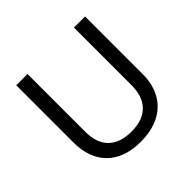

<svg xmlns="http://www.w3.org/2000/svg" viewBox="-177 -895 1085 1085"><g transform="rotate(-45 365.5 -352.0)"><path d="M640 -252V-714H551V-252C551 -144 496 -68 367 -68C242 -68 180 -135 180 -251V-714H90V-254C90 -95 184 10 362 10C551 10 640 -104 640 -252Z"/></g></svg>

Font: Noto Sans EgyptHiero
Style: Regular
Weight: 400
Designer: Monotype Design Team
Foundry: Monotype Imaging Inc.
Version: Version 2.002